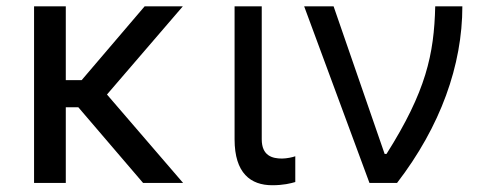

<svg xmlns="http://www.w3.org/2000/svg" viewBox="-20 -565 1505 593"><path d="M183.2 -545.5H85.2V0H183.2V-233.7H221.9L421.9 0H545.5L310.4 -273.1L544.7 -545.5H426.8L232.2 -317.5H183.2Z M704.5 -545.5V-134.9C704.5 -29.8 754.3 7.1 821 7.1C855.1 7.1 877.8 1.4 892 -2.8V-82.4C884.9 -79.5 865.1 -75.3 850.9 -75.3C821 -75.3 788.4 -83.8 788.4 -134.9V-545.5Z M1121.1 0H1206.3C1340.6 -174.7 1408 -363.6 1408 -545.5H1324.2C1320.7 -397 1295.8 -282.7 1173.7 -89.5H1168L1010.3 -545.5H919.4Z"/></svg>

Font: Karasuma Gothic
Style: Regular
Weight: 400
Designer: Rasmus Andersson, Ryoko Nishizuka
Foundry: Genbu
Version: Version 1.00